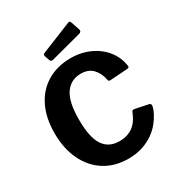

<svg xmlns="http://www.w3.org/2000/svg" viewBox="-222 -1106 1169 1260"><g transform="rotate(-30 362.5 -476.5)"><path d="M382.1 -752Q440.2 -752 490.9 -735.3Q541.5 -718.6 581.3 -688.6Q621 -658.6 646.5 -618.6Q672 -578.6 680.3 -531.8Q684.2 -515.7 681.4 -511Q678.6 -506.2 669.6 -504.8L534.6 -495.8Q525.9 -495.5 523.3 -499.3Q520.7 -503.1 519 -511.4Q508.4 -563.1 476.4 -596.7Q444.4 -630.2 387 -630.2Q312 -630.2 269.6 -569.8Q227.2 -509.3 227.2 -374.4Q227.2 -239.8 267.5 -179.4Q307.7 -118.9 388.6 -118.9Q446.6 -118.9 488.7 -147.9Q530.8 -176.8 557.9 -246.6Q562.1 -256 579.6 -252.8L678.5 -232.2Q682.6 -231.2 687 -226.4Q691.4 -221.7 689 -206.6Q684 -185.7 669.6 -157.7Q655.1 -129.7 631.1 -100.3Q607.1 -70.8 571.6 -45.9Q536 -21 489 -5.5Q441.9 10 382.4 10Q278.6 10 202.4 -38.8Q126.2 -87.6 85 -174.9Q43.8 -262.3 43.8 -377.3Q43.8 -492.6 85 -576.4Q126.2 -660.3 202.3 -706.1Q278.4 -752 382.1 -752ZM502.6 -952.6 524.7 -887.8Q531.2 -867.7 509.1 -861.6L277.8 -800.4Q267.4 -798 262.4 -800.4Q257.4 -802.8 254 -811.1L241.9 -846Q236.7 -861.2 248.4 -866L485.3 -962Q497 -966.9 502.6 -952.6Z"/></g></svg>

Font: Libre Franklin Thin
Style: Regular
Weight: 100
Designer: Pablo Impallari, Rodrigo Fuenzalida, Nhung Nguyen
Foundry: Impallari Type
Version: Version 3.000